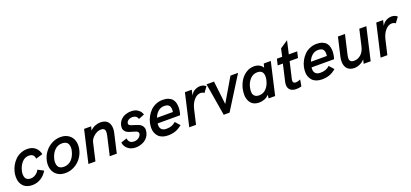

<svg xmlns="http://www.w3.org/2000/svg" viewBox="33 -1696 5818 2717"><g transform="rotate(-20 2941.5 -337.0)"><path d="M210 9.8Q171.9 9.8 140.6 -0.2Q109.4 -10.3 88.1 -28.3Q66.9 -46.4 52.5 -70.8Q38.1 -95.2 32 -124.8Q25.9 -154.3 26.9 -186.5Q27.8 -218.8 35.6 -252.9Q46.9 -300.8 70.6 -343.5Q94.2 -386.2 128.7 -420.9Q163.1 -455.6 211.2 -475.8Q259.3 -496.1 313.5 -496.1Q384.8 -496.1 430.9 -457.5Q477.1 -418.9 490.2 -354L385.7 -323.7Q384.3 -360.8 362.5 -380.1Q340.8 -399.4 303.7 -399.4Q239.7 -399.4 196.8 -350.8Q153.8 -302.2 137.7 -232.9Q129.9 -205.6 130.9 -179.2Q131.8 -152.8 139.4 -132.3Q147 -111.8 167.5 -99.1Q188 -86.4 218.8 -86.4Q259.3 -86.4 294.7 -110.1Q330.1 -133.8 348.6 -171.9L434.6 -126Q396 -60.1 337.4 -25.1Q278.8 9.8 210 9.8Z M709 9.8Q635.7 9.8 586.2 -25.6Q536.6 -61 519.5 -120.6Q502.4 -180.2 519 -252Q534.7 -318.4 576.2 -373.3Q617.7 -428.2 680.2 -461.2Q742.7 -494.1 812.5 -494.1Q885.7 -494.1 935.3 -458.5Q984.9 -422.9 1002 -363.3Q1019 -303.7 1002.4 -231.9Q986.8 -165.5 945.3 -110.6Q903.8 -55.7 841.3 -22.9Q778.8 9.8 709 9.8ZM717.8 -81.1Q753.4 -81.1 783.9 -94.7Q814.5 -108.4 836.4 -132.6Q858.4 -156.7 873.3 -186.8Q888.2 -216.8 896.5 -252Q904.8 -282.2 903.1 -309.3Q901.4 -336.4 892.1 -357.4Q882.8 -378.4 860.1 -390.6Q837.4 -402.8 803.7 -402.8Q734.4 -402.8 688.2 -354.2Q642.1 -305.7 625 -231.9Q616.7 -202.1 618.7 -174.8Q620.6 -147.5 629.6 -126.5Q638.7 -105.5 661.4 -93.3Q684.1 -81.1 717.8 -81.1Z M1055.2 0 1167.5 -487.8H1273.4L1258.3 -428.7Q1292 -463.4 1333 -479.7Q1374 -496.1 1414.6 -496.1Q1451.7 -496.1 1480 -484.6Q1508.3 -473.1 1524.7 -453.4Q1541 -433.6 1549.1 -407Q1557.1 -380.4 1556.6 -350.6Q1556.2 -320.8 1548.8 -289.1L1482.4 0H1376.5L1441.9 -286.1Q1448.7 -317.9 1449.2 -342.8Q1449.7 -367.7 1434.6 -382.8Q1419.4 -397.9 1388.2 -397.9Q1334 -397.9 1283.9 -357.2Q1233.9 -316.4 1222.2 -265.6L1161.1 0Z M1768.6 9.8Q1694.8 9.8 1648.7 -30Q1602.5 -69.8 1596.7 -126.5L1686 -156.2Q1695.8 -78.6 1772.9 -78.6Q1813.5 -78.6 1843.3 -99.9Q1873 -121.1 1879.9 -152.3Q1884.3 -170.9 1873.3 -183.3Q1862.3 -195.8 1841.8 -202.1Q1821.3 -208.5 1796.1 -215.8Q1771 -223.1 1746.6 -231.2Q1722.2 -239.3 1703.4 -255.6Q1684.6 -272 1676.8 -295.7Q1668.9 -319.3 1677.2 -357.9Q1688 -402.8 1719 -434.6Q1750 -466.3 1790.3 -480.7Q1830.6 -495.1 1876 -495.1Q1937 -495.1 1977.3 -466.6Q2017.6 -438 2033.7 -390.1L1946.3 -354.5Q1927.2 -411.1 1865.2 -411.1Q1830.1 -411.1 1805.4 -394.8Q1780.8 -378.4 1775.4 -352.5Q1771.5 -336.4 1783 -325.2Q1794.4 -314 1815.2 -307.9Q1835.9 -301.8 1861.3 -293.7Q1886.7 -285.6 1911.1 -276.4Q1935.5 -267.1 1954.3 -249.5Q1973.1 -231.9 1980.7 -206.3Q1988.3 -180.7 1979.5 -140.1Q1971.2 -102.5 1949.2 -73Q1927.2 -43.5 1897.7 -25.9Q1868.2 -8.3 1835.2 0.7Q1802.2 9.8 1768.6 9.8Z M2255.9 5.9Q2208.5 5.9 2171.6 -7.8Q2134.8 -21.5 2112.5 -45.4Q2090.3 -69.3 2077.1 -101.8Q2064 -134.3 2064.2 -172.1Q2064.5 -210 2072.8 -251Q2084 -298.3 2107.7 -341.3Q2131.3 -384.3 2165.5 -418.7Q2199.7 -453.1 2247.6 -473.6Q2295.4 -494.1 2349.6 -494.1Q2400.9 -494.1 2437.5 -479.2Q2474.1 -464.4 2494.1 -439.9Q2514.2 -415.5 2522.7 -380.9Q2531.2 -346.2 2529.8 -309.6Q2528.3 -272.9 2518.6 -231L2510.3 -204.6H2171.9Q2163.6 -151.9 2187 -121.1Q2210.4 -90.3 2265.1 -90.3Q2309.1 -90.3 2341.8 -101.8Q2374.5 -113.3 2406.2 -141.1L2467.8 -71.3Q2417.5 -28.8 2366.9 -11.5Q2316.4 5.9 2255.9 5.9ZM2190.9 -282.7H2430.2Q2439.5 -345.2 2418.5 -375Q2397.5 -404.8 2341.8 -404.8Q2288.1 -404.8 2249 -370.4Q2210 -335.9 2190.9 -282.7Z M2573.7 0 2686 -487.8H2789.1L2770 -406.7Q2795.9 -453.6 2835.4 -474.4Q2875 -495.1 2917 -495.1Q2967.8 -495.1 3002 -463.4L2942.4 -382.8Q2918.9 -401.4 2887.2 -401.4Q2835.4 -401.4 2790.3 -351.1Q2745.1 -300.8 2725.6 -215.3L2675.8 0Z M3092.8 0 3011.2 -487.8H3124L3165 -135.7L3371.6 -487.8H3486.3L3180.7 0Z M3873 -487.8H3979L3867.2 0H3768.6L3775.9 -51.8Q3714.8 9.8 3623 9.8Q3583 9.8 3551.8 -3.9Q3520.5 -17.6 3501.5 -42Q3482.4 -66.4 3471.4 -99.6Q3460.4 -132.8 3461.4 -171.9Q3462.4 -210.9 3471.2 -253.9Q3486.8 -320.8 3521.5 -375.5Q3556.2 -430.2 3609.9 -464.1Q3663.6 -498 3726.1 -498Q3771.5 -498 3806.2 -480.2Q3840.8 -462.4 3857.9 -429.7ZM3827.6 -253.9Q3843.3 -319.8 3823.5 -361.3Q3803.7 -402.8 3743.7 -402.8Q3679.2 -402.8 3634.5 -355Q3589.8 -307.1 3573.7 -233.9Q3564.9 -191.9 3568.4 -159.2Q3571.8 -126.5 3595 -106.4Q3618.2 -86.4 3658.2 -86.4Q3723.6 -86.4 3767.3 -133.1Q3811 -179.7 3827.6 -253.9Z M4183.1 9.8Q4112.8 9.8 4083 -30.8Q4053.2 -71.3 4068.4 -138.2L4127.4 -394.5H4049.3L4070.8 -487.8H4150.4L4176.8 -605.5L4295.4 -685.1L4250.5 -487.8H4376.5L4355 -394.5H4229L4170.4 -142.6Q4156.7 -81.1 4210.4 -81.1Q4241.2 -81.1 4279.8 -99.1L4263.2 -2Q4232.4 9.8 4183.1 9.8Z M4574.2 5.9Q4526.9 5.9 4490 -7.8Q4453.1 -21.5 4430.9 -45.4Q4408.7 -69.3 4395.5 -101.8Q4382.3 -134.3 4382.6 -172.1Q4382.8 -210 4391.1 -251Q4402.3 -298.3 4426 -341.3Q4449.7 -384.3 4483.9 -418.7Q4518.1 -453.1 4565.9 -473.6Q4613.8 -494.1 4668 -494.1Q4719.2 -494.1 4755.9 -479.2Q4792.5 -464.4 4812.5 -439.9Q4832.5 -415.5 4841.1 -380.9Q4849.6 -346.2 4848.1 -309.6Q4846.7 -272.9 4836.9 -231L4828.6 -204.6H4490.2Q4481.9 -151.9 4505.4 -121.1Q4528.8 -90.3 4583.5 -90.3Q4627.4 -90.3 4660.2 -101.8Q4692.9 -113.3 4724.6 -141.1L4786.1 -71.3Q4735.8 -28.8 4685.3 -11.5Q4634.8 5.9 4574.2 5.9ZM4509.3 -282.7H4748.5Q4757.8 -345.2 4736.8 -375Q4715.8 -404.8 4660.2 -404.8Q4606.4 -404.8 4567.4 -370.4Q4528.3 -335.9 4509.3 -282.7Z M5058.1 11.2Q5021 11.2 4992.9 -1Q4964.8 -13.2 4948.5 -33.7Q4932.1 -54.2 4924.3 -82Q4916.5 -109.9 4917 -140.9Q4917.5 -171.9 4924.8 -205.1L4990.2 -487.8H5096.2L5029.3 -198.7Q5022.9 -167 5022.7 -142.1Q5022.5 -117.2 5039.1 -101.8Q5055.7 -86.4 5090.3 -86.4Q5116.2 -86.4 5140.6 -95.2Q5165 -104 5187.7 -122.1Q5210.4 -140.1 5228.3 -170.9Q5246.1 -201.7 5255.4 -242.2L5312 -487.8H5418L5305.7 0H5200.2L5215.3 -61Q5184.6 -27.3 5142.8 -8.1Q5101.1 11.2 5058.1 11.2Z M5455.1 0 5567.4 -487.8H5670.4L5651.4 -406.7Q5677.2 -453.6 5716.8 -474.4Q5756.3 -495.1 5798.3 -495.1Q5849.1 -495.1 5883.3 -463.4L5823.7 -382.8Q5800.3 -401.4 5768.6 -401.4Q5716.8 -401.4 5671.6 -351.1Q5626.5 -300.8 5606.9 -215.3L5557.1 0Z"/></g></svg>

Font: HK Grotesk SemiBold Italic
Style: Regular
Weight: 600
Italic angle: -13°
Designer: Alfredo Marco Pradil and Stefan Peev
Foundry: Hanken Design Co.
Version: Version 1.000;PS 001.000;hotconv 1.0.88;makeotf.lib2.5.64775